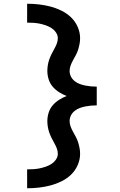

<svg xmlns="http://www.w3.org/2000/svg" viewBox="-20 -853 640 1026"><path d="M125 153V52Q142 52 159 51Q176 50 192.5 46.5Q209 43 225 37.5Q241 32 255 23Q269 14 279 -0.5Q289 -15 289 -31Q289 -47 283 -61.5Q277 -76 269.5 -89.5Q262 -103 255 -117Q248 -131 243 -145.5Q238 -160 235.5 -175.5Q233 -191 233 -206Q233 -229 240 -251Q247 -273 261.5 -290Q276 -307 295.5 -319.5Q315 -332 336 -340Q315 -348 295.5 -360.5Q276 -373 261.5 -390Q247 -407 240 -429Q233 -451 233 -474Q233 -489 235.5 -504.5Q238 -520 243 -534.5Q248 -549 255 -563Q262 -577 269.5 -590.5Q277 -604 283 -618.5Q289 -633 289 -649Q289 -665 279 -679.5Q269 -694 255 -703Q241 -712 225 -717.5Q209 -723 192.5 -726.5Q176 -730 159 -731Q142 -732 125 -732V-833Q156 -833 187.5 -829.5Q219 -826 249.5 -818Q280 -810 308.5 -796Q337 -782 359.5 -760.5Q382 -739 395 -709.5Q408 -680 408 -649Q408 -633 405 -617.5Q402 -602 397.5 -587.5Q393 -573 385.5 -559Q378 -545 370.5 -531.5Q363 -518 357.5 -503.5Q352 -489 352 -474Q352 -458 359 -444Q366 -430 378.5 -420Q391 -410 405.5 -404.5Q420 -399 435 -396Q450 -393 465.5 -391.5Q481 -390 497 -390V-290Q481 -290 465.5 -288.5Q450 -287 435 -284Q420 -281 405.5 -275.5Q391 -270 378.5 -260Q366 -250 359 -236Q352 -222 352 -206Q352 -191 357.5 -176.5Q363 -162 370.5 -148.5Q378 -135 385.5 -121Q393 -107 397.5 -92.5Q402 -78 405 -62.5Q408 -47 408 -31Q408 0 395 29.5Q382 59 359.5 80.5Q337 102 308.5 116Q280 130 249.5 138Q219 146 187.5 149.5Q156 153 125 153Z"/></svg>

Font: Iosevka Book
Style: Bold
Weight: 700
Designer: Belleve Invis
Foundry: Belleve Invis
Version: Version 28.0.7; ttfautohint (v1.8.3)